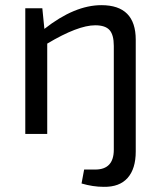

<svg xmlns="http://www.w3.org/2000/svg" viewBox="-20 -519 621 744"><path d="M373 -499Q506 -499 506 -365V68Q506 135 474.5 170.5Q443 206 382 205Q340 205 296 192L306 138H349Q421 138 421 61V-341Q421 -384 404.5 -402.5Q388 -421 349 -421Q282 -421 163 -350V0H78V-487H144L152 -407Q269 -499 373 -499Z"/></svg>

Font: Exo 2
Style: Regular
Weight: 400
Designer: Natanael Gama
Version: Version 1.001;PS 001.001;hotconv 1.0.70;makeotf.lib2.5.58329